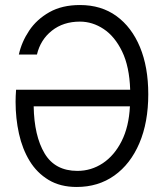

<svg xmlns="http://www.w3.org/2000/svg" viewBox="-20 -732 640 764"><path d="M285 12Q220 12 173.5 -16Q127 -44 98 -91.5Q69 -139 55.5 -200Q42 -261 42 -327Q42 -338 42.5 -350Q43 -362 44 -375H498Q495 -467 466 -527Q437 -587 392.5 -616.5Q348 -646 298 -646Q232 -646 186.5 -610Q141 -574 127 -515H55Q66 -565 96 -610Q126 -655 176.5 -683.5Q227 -712 298 -712Q383 -712 443.5 -668Q504 -624 537 -544.5Q570 -465 570 -357Q570 -245 534.5 -162Q499 -79 435 -33.5Q371 12 285 12ZM288 -52Q343 -52 389 -82.5Q435 -113 464 -170.5Q493 -228 497 -309H114Q116 -191 157.5 -121.5Q199 -52 288 -52Z"/></svg>

Font: DM Mono Light
Style: Regular
Weight: 300
Designer: Colophon Foundry
Foundry: Colophon Foundry
Version: Version 1.000; ttfautohint (v1.8.2.53-6de2)